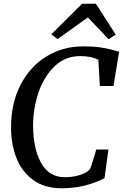

<svg xmlns="http://www.w3.org/2000/svg" viewBox="-20 -999 657 1027"><path d="M410 -699Q328 -699 271 -643.5Q214 -588 185.5 -502.5Q157 -417 157 -329Q157 -207 199 -129Q241 -51 328 -51Q365 -51 403 -61.5Q441 -72 461 -94Q474 -125 495 -199H560L539 -46Q434 8 310 8Q216 8 155 -38Q94 -84 66.5 -157.5Q39 -231 39 -317Q39 -447 90 -545.5Q141 -644 229 -697.5Q317 -751 425 -751Q481 -751 516.5 -745.5Q552 -740 572.5 -734.5Q593 -729 598 -728L617 -722L587 -539H514L506 -679Q468 -699 410 -699ZM419 -979H493L599 -814L561 -789L450 -906L288 -790L254 -815Z"/></svg>

Font: Koeln Type Serif
Style: Italic
Weight: 400
Italic angle: -8°
Designer: Eben Sorkin
Foundry: Eben Sorkin
Version: Version 2.002